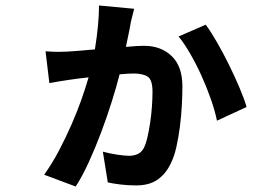

<svg xmlns="http://www.w3.org/2000/svg" viewBox="-20 -622 996 700"><path d="M469 -590Q466 -576 462 -561.5Q458 -547 456 -536Q454 -522 449 -499Q444 -476 439 -451Q459 -453 476 -454Q493 -455 505 -455Q567 -455 606 -417.5Q645 -380 645 -307Q645 -277 643 -238.5Q641 -200 636 -161Q631 -122 623 -86Q615 -50 602 -25Q585 11 555 32.5Q525 54 476 54Q446 54 418 50.5Q390 47 373 43L355 -69Q381 -62 408 -58Q435 -54 452 -54Q466 -54 480 -59.5Q494 -65 503 -80Q511 -94 517 -119.5Q523 -145 527.5 -175Q532 -205 534 -235Q536 -265 536 -287Q536 -331 518.5 -342.5Q501 -354 467 -354Q448 -354 416 -351Q405 -307 387.5 -251.5Q370 -196 349 -140Q328 -84 304 -31.5Q280 21 256 58L141 15Q171 -27 195.5 -74Q220 -121 240.5 -167.5Q261 -214 276.5 -258Q292 -302 303 -340Q230 -332 160 -319L146 -435Q160 -434 172 -433.5Q184 -433 195 -433Q203 -433 211.5 -433.5Q220 -434 228 -434Q244 -435 269.5 -437Q295 -439 326 -442Q341 -535 341 -602ZM730 -532Q748 -508 770.5 -469Q793 -430 814.5 -386.5Q836 -343 853.5 -301.5Q871 -260 879 -232L771 -182Q764 -217 749 -260Q734 -303 714.5 -346Q695 -389 673 -427Q651 -465 631 -489Z"/></svg>

Font: Kinto Sans
Style: Bold
Weight: 700
Designer: Authors: Ryoko NISHIZUKA  (kana & ideographs); Paul D. Hunt (Latin, Greek & Cyrillic); Wenlong ZHANG  (bopomofo); Sandol
Foundry: Adobe Systems Incorporated, ookami Inc.
Version: Version 0.001